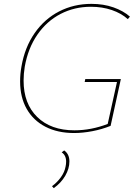

<svg xmlns="http://www.w3.org/2000/svg" viewBox="-20 -683 705 993"><path d="M108 -338Q102 -301 102 -266Q102 -147 172.5 -78Q243 -9 365 -9Q451 -9 537 -42L585 -259H418L421 -274H605L552 -32Q507 -14 457.5 -4.5Q408 5 363 5Q278 5 215 -27.5Q152 -60 118 -120Q84 -180 84 -262Q84 -301 91 -339Q108 -438 159 -511.5Q210 -585 286 -624Q362 -663 453 -663Q515 -663 566.5 -645Q618 -627 652 -597L641 -584Q608 -614 558.5 -631Q509 -648 450 -648Q365 -648 293.5 -611Q222 -574 173.5 -504Q125 -434 108 -338ZM249 280Q276 260 295 233.5Q314 207 319 179Q322 166 322 153Q322 120 299 105L312 95Q339 114 339 152Q339 189 317.5 226Q296 263 258 290Z"/></svg>

Font: Ysabeau Thin
Style: Italic
Weight: 200
Italic angle: -12°
Designer: Christian Thalmann (Catharsis Fonts)
Version: Version 0.003